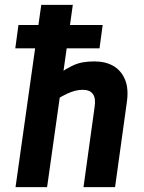

<svg xmlns="http://www.w3.org/2000/svg" viewBox="-20 -771 595 791"><path d="M43 -572 56 -668H403L390 -572ZM324 0 370 -332Q375 -367 362.5 -384Q350 -401 321 -401Q305 -401 289.5 -397Q274 -393 256.5 -385Q239 -377 216 -363L224 -468Q253 -488 275.5 -499Q298 -510 320 -514Q342 -518 369 -518Q415 -518 447.5 -499Q480 -480 495.5 -442Q511 -404 502 -346L454 0ZM44 0 150 -751H280L174 0Z"/></svg>

Font: Finlandica SemiBold
Style: Italic
Weight: 600
Italic angle: -8°
Designer: Niklas Ekholm, Juho Hiilivirta, Jaakko Suomalainen
Foundry: Helsinki Type Studio
Version: Version 1.063